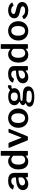

<svg xmlns="http://www.w3.org/2000/svg" viewBox="2124 -2906 957 5246"><g transform="rotate(-90 2603.0 -283.5)"><path d="M196 10Q120 10 75.5 -30.5Q31 -71 31 -136Q31 -219 105 -268Q179 -317 312 -322L362 -325Q378 -327 378 -340V-363Q378 -407 351.5 -431.5Q325 -456 279 -456Q203 -456 162 -390Q159 -386 156.5 -383.5Q154 -381 150 -381Q145 -381 142 -382L58 -403Q50 -405 50 -412Q50 -417 54 -425Q80 -481 139.5 -510.5Q199 -540 285 -540Q397 -540 449.5 -496Q502 -452 502 -372V-20Q502 -9 498.5 -4.5Q495 0 485 0H400Q391 0 387 -6Q383 -12 381 -24L380 -54Q379 -63 373 -63Q370 -63 360 -55Q290 10 196 10ZM363 -259 322 -256Q252 -251 205.5 -224.5Q159 -198 159 -152Q159 -118 183.5 -98Q208 -78 249 -78Q301 -78 340 -110Q378 -140 378 -171V-242Q378 -251 374.5 -255Q371 -259 363 -259Z M973 -18V-51Q973 -60 968 -60Q965 -60 960 -55Q931 -27 895.5 -8.5Q860 10 809 10Q747 10 699 -20.5Q651 -51 623.5 -111.5Q596 -172 596 -260Q596 -342 625.5 -406Q655 -470 706 -505Q757 -540 820 -540Q862 -540 893.5 -526.5Q925 -513 954 -487Q959 -482 965 -482Q971 -482 971 -495V-726Q971 -742 985 -742H1086Q1101 -742 1101 -725V-19Q1101 -9 1096.5 -4.5Q1092 0 1080 0H992Q973 0 973 -18ZM861 -454Q801 -454 764.5 -405.5Q728 -357 728 -262Q728 -166 763.5 -120Q799 -74 858 -74Q889 -74 915 -88.5Q941 -103 956 -126Q971 -149 971 -173V-399Q944 -427 918.5 -440.5Q893 -454 861 -454Z M1704 -510 1505 -19Q1500 -9 1493.5 -4.5Q1487 0 1476 0H1417Q1405 0 1398.5 -4.5Q1392 -9 1387 -18L1188 -509Q1187 -511 1187 -516Q1187 -522 1191 -526Q1195 -530 1202 -530H1307Q1322 -530 1327 -515L1456 -187Q1459 -177 1463 -177Q1467 -177 1472 -188L1600 -516Q1605 -530 1619 -530H1692Q1700 -530 1703.5 -524Q1707 -518 1704 -510Z M1734 -262Q1734 -343 1768 -406.5Q1802 -470 1862 -505Q1922 -540 1998 -540Q2075 -540 2135 -504.5Q2195 -469 2228 -406Q2261 -343 2261 -263Q2261 -184 2227.5 -122Q2194 -60 2134 -25Q2074 10 1997 10Q1920 10 1860 -24.5Q1800 -59 1767 -121Q1734 -183 1734 -262ZM2129 -265Q2129 -356 2095 -405Q2061 -454 1998 -454Q1935 -454 1900.5 -405Q1866 -356 1866 -265Q1866 -175 1900.5 -127Q1935 -79 1998 -79Q2062 -79 2095.5 -127Q2129 -175 2129 -265Z M2896 -528V-472Q2896 -447 2874 -450Q2866 -451 2852 -451Q2837 -451 2825 -448Q2799 -442 2805 -425Q2811 -409 2814 -398.5Q2817 -388 2817 -372Q2817 -326 2790.5 -289Q2764 -252 2711.5 -230.5Q2659 -209 2584 -209Q2522 -209 2494.5 -199Q2467 -189 2467 -172Q2467 -158 2483.5 -152Q2500 -146 2539 -144L2677 -136Q2772 -131 2818.5 -93.5Q2865 -56 2865 7Q2865 84 2793.5 129.5Q2722 175 2590 175Q2451 175 2380.5 141.5Q2310 108 2310 42Q2310 9 2334.5 -15.5Q2359 -40 2405 -59Q2411 -61 2411 -64Q2411 -67 2405 -70Q2351 -94 2351 -138Q2351 -164 2376 -186Q2401 -208 2442 -224Q2449 -228 2449 -230Q2449 -233 2443 -236Q2350 -280 2350 -371Q2350 -448 2413.5 -493Q2477 -538 2594 -538Q2695 -538 2750 -493Q2757 -488 2763 -488Q2770 -488 2776 -494Q2794 -516 2823.5 -532Q2853 -548 2876 -548Q2896 -548 2896 -528ZM2698 -370Q2698 -416 2669 -442.5Q2640 -469 2583 -469Q2529 -469 2498.5 -442Q2468 -415 2468 -370Q2468 -328 2498.5 -302.5Q2529 -277 2583 -277Q2640 -277 2669 -302Q2698 -327 2698 -370ZM2504 -42Q2474 -44 2446.5 -24Q2419 -4 2419 25Q2419 66 2462.5 87Q2506 108 2600 108Q2673 108 2711 87.5Q2749 67 2749 28Q2749 -30 2663 -34Z M3115 10Q3039 10 2994.5 -30.5Q2950 -71 2950 -136Q2950 -219 3024 -268Q3098 -317 3231 -322L3281 -325Q3297 -327 3297 -340V-363Q3297 -407 3270.5 -431.5Q3244 -456 3198 -456Q3122 -456 3081 -390Q3078 -386 3075.5 -383.5Q3073 -381 3069 -381Q3064 -381 3061 -382L2977 -403Q2969 -405 2969 -412Q2969 -417 2973 -425Q2999 -481 3058.5 -510.5Q3118 -540 3204 -540Q3316 -540 3368.5 -496Q3421 -452 3421 -372V-20Q3421 -9 3417.5 -4.5Q3414 0 3404 0H3319Q3310 0 3306 -6Q3302 -12 3300 -24L3299 -54Q3298 -63 3292 -63Q3289 -63 3279 -55Q3209 10 3115 10ZM3282 -259 3241 -256Q3171 -251 3124.5 -224.5Q3078 -198 3078 -152Q3078 -118 3102.5 -98Q3127 -78 3168 -78Q3220 -78 3259 -110Q3297 -140 3297 -171V-242Q3297 -251 3293.5 -255Q3290 -259 3282 -259Z M3892 -18V-51Q3892 -60 3887 -60Q3884 -60 3879 -55Q3850 -27 3814.5 -8.5Q3779 10 3728 10Q3666 10 3618 -20.5Q3570 -51 3542.5 -111.5Q3515 -172 3515 -260Q3515 -342 3544.5 -406Q3574 -470 3625 -505Q3676 -540 3739 -540Q3781 -540 3812.5 -526.5Q3844 -513 3873 -487Q3878 -482 3884 -482Q3890 -482 3890 -495V-726Q3890 -742 3904 -742H4005Q4020 -742 4020 -725V-19Q4020 -9 4015.5 -4.5Q4011 0 3999 0H3911Q3892 0 3892 -18ZM3780 -454Q3720 -454 3683.5 -405.5Q3647 -357 3647 -262Q3647 -166 3682.5 -120Q3718 -74 3777 -74Q3808 -74 3834 -88.5Q3860 -103 3875 -126Q3890 -149 3890 -173V-399Q3863 -427 3837.5 -440.5Q3812 -454 3780 -454Z M4119 -262Q4119 -343 4153 -406.5Q4187 -470 4247 -505Q4307 -540 4383 -540Q4460 -540 4520 -504.5Q4580 -469 4613 -406Q4646 -343 4646 -263Q4646 -184 4612.5 -122Q4579 -60 4519 -25Q4459 10 4382 10Q4305 10 4245 -24.5Q4185 -59 4152 -121Q4119 -183 4119 -262ZM4514 -265Q4514 -356 4480 -405Q4446 -454 4383 -454Q4320 -454 4285.5 -405Q4251 -356 4251 -265Q4251 -175 4285.5 -127Q4320 -79 4383 -79Q4447 -79 4480.5 -127Q4514 -175 4514 -265Z M4943 -458Q4899 -458 4870.5 -440Q4842 -422 4842 -393Q4842 -376 4856 -362.5Q4870 -349 4907 -339L5026 -307Q5101 -288 5136 -249Q5171 -210 5171 -156Q5171 -105 5141.5 -67.5Q5112 -30 5059.5 -10Q5007 10 4940 10Q4857 10 4795 -20.5Q4733 -51 4707 -100Q4703 -108 4703 -111Q4703 -117 4709 -121L4768 -151Q4775 -155 4780 -155Q4784 -155 4789 -150Q4813 -116 4847.5 -96Q4882 -76 4937 -76Q4988 -76 5020.5 -93.5Q5053 -111 5053 -142Q5053 -163 5035.5 -177.5Q5018 -192 4975 -203L4873 -227Q4797 -245 4761.5 -281Q4726 -317 4726 -373Q4726 -422 4752.5 -460Q4779 -498 4828.5 -519Q4878 -540 4944 -540Q5015 -540 5070 -513.5Q5125 -487 5151 -446Q5156 -438 5156 -433Q5156 -428 5151 -425L5089 -394Q5083 -392 5082 -392Q5074 -392 5069 -399Q5049 -426 5017 -442Q4985 -458 4943 -458Z"/></g></svg>

Font: n
Style: Regular
Weight: 600
Designer: Pablo Impallari, Rodrigo Fuenzalida
Foundry: Impallari Type
Version: Version 1.002; ttfautohint (v1.5)